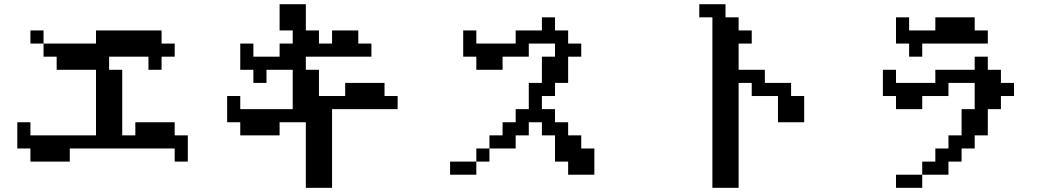

<svg xmlns="http://www.w3.org/2000/svg" viewBox="-20 -817 5040 915"><path d="M62.5 -109.4V-234.4H125V-171.9H437.5V-484.4H250V-546.9H187.5V-609.4H437.5V-671.9H750V-609.4H812.5V-546.9H750V-484.4H687.5V-546.9H500V-484.4H562.5V-171.9H625V-234.4H812.5V-171.9H875V-46.9H812.5V-109.4H312.5V-46.9H125V-109.4ZM187.5 -609.4H125V-671.9H187.5Z M1062.5 -234.4V-359.4H1125V-296.9H1375V-484.4H1250V-421.9H1187.5V-484.4H1125V-609.4H1187.5V-546.9H1312.5V-609.4H1375V-671.9H1312.5V-796.9H1437.5V-671.9H1500V-609.4H1562.5V-671.9H1687.5V-609.4H1750V-546.9H1437.5V-484.4H1500V-359.4H1625V-421.9H1812.5V-359.4H1875V-296.9H1562.5V78.1H1437.5V-234.4H1312.5V-171.9H1125V-234.4Z M2125 15.6V-46.9H2250V15.6ZM2312.5 -109.4V-46.9H2250V-109.4ZM2312.5 -109.4V-171.9H2375V-234.4H2437.5V-296.9H2500V-421.9H2562.5V-546.9H2625V-609.4H2500V-546.9H2375V-484.4H2250V-546.9H2187.5V-671.9H2250V-609.4H2437.5V-671.9H2562.5V-734.4H2625V-671.9H2687.5V-609.4H2750V-546.9H2687.5V-421.9H2625V-359.4H2562.5V-296.9H2625V-234.4H2687.5V-171.9H2750V-109.4H2812.5V15.6H2687.5V-46.9H2625V-171.9H2562.5V-234.4H2500V-171.9H2437.5V-109.4Z M3312.5 -734.4V-796.9H3437.5V-734.4H3500V-671.9H3562.5V-609.4H3500V-484.4H3625V-421.9H3750V-359.4H3812.5V-234.4H3687.5V-359.4H3562.5V-421.9H3500V78.1H3375V-734.4Z M4250 -609.4V-734.4H4312.5V-671.9H4437.5V-734.4H4625V-671.9H4687.5V-609.4H4375V-546.9H4312.5V-609.4ZM4187.5 -359.4V-484.4H4250V-421.9H4437.5V-484.4H4625V-546.9H4687.5V-484.4H4750V-421.9H4812.5V-359.4H4750V-296.9H4687.5V-171.9H4625V-109.4H4562.5V-46.9H4500V15.6H4375V78.1H4250V15.6H4375V-46.9H4437.5V-109.4H4500V-171.9H4562.5V-296.9H4625V-421.9H4500V-359.4H4375V-296.9H4250V-359.4Z"/></svg>

Font: KH Dot Dougenzaka 16
Style: Regular
Weight: 400
Designer: Original version for X68000 by Keitarou Hiraki (http://hp.vector.co.jp/authors/VA000874/) / TrueType conversion by Homem
Version: Version 1.00.20150527